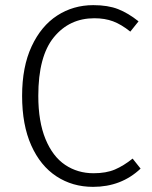

<svg xmlns="http://www.w3.org/2000/svg" viewBox="-20 -716 590 747"><path d="M519 -633 487 -593Q452 -621 420 -633Q388 -645 347 -645Q250 -645 189.5 -571Q129 -497 129 -343Q129 -243 157 -175Q185 -107 233.5 -74.5Q282 -42 344 -42Q393 -42 427 -56.5Q461 -71 496 -99L527 -60Q452 11 342 11Q262 11 199.5 -30Q137 -71 101.5 -150.5Q66 -230 66 -343Q66 -456 103 -535.5Q140 -615 202.5 -655.5Q265 -696 343 -696Q400 -696 439.5 -680.5Q479 -665 519 -633Z"/></svg>

Font: Statis Sans Light
Style: Regular
Weight: 300
Designer: bBox Type GmbH
Foundry: bBox Type GmbH
Version: Version 1.000